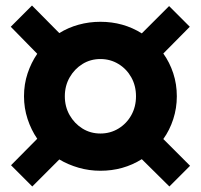

<svg xmlns="http://www.w3.org/2000/svg" viewBox="-20 -713 728 696"><path d="M97 -37 20 -114 115 -210Q93 -242 80 -281.5Q67 -321 67 -364Q67 -408 80 -447Q93 -486 115 -518L19 -616L96 -693L195 -593Q227 -613 265 -623.5Q303 -634 344 -634Q427 -634 494 -592L593 -691L668 -616L572 -519Q595 -487 608 -447.5Q621 -408 621 -364Q621 -321 608 -281Q595 -241 572 -209L669 -112L594 -37L494 -136Q427 -94 344 -94Q303 -94 265 -105Q227 -116 195 -135ZM344 -229Q380 -229 409.5 -247Q439 -265 456 -295.5Q473 -326 473 -364Q473 -402 456 -432.5Q439 -463 409.5 -481Q380 -499 344 -499Q308 -499 279 -481Q250 -463 232.5 -432.5Q215 -402 215 -364Q215 -326 232.5 -295.5Q250 -265 279 -247Q308 -229 344 -229Z"/></svg>

Font: Red Hat Display Black
Style: Regular
Weight: 900
Designer: Pentagram, MCKL
Foundry: Pentagram, MCKL
Version: Version 1.023; ttfautohint (v1.8.3)